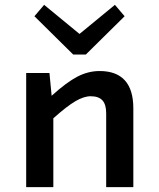

<svg xmlns="http://www.w3.org/2000/svg" viewBox="-20 -772 654 792"><path d="M88 -471H184L193 -377Q255 -433 299.5 -456Q344 -479 391 -479Q460 -479 495 -440.5Q530 -402 530 -325V0H418V-305Q418 -341 402.5 -358Q387 -375 354 -375Q326 -375 291 -354.5Q256 -334 200 -284V0H88ZM454 -752 494 -705 334 -547H282L122 -705L162 -752L308 -632Z"/></svg>

Font: Intel One Mono Medium
Style: Regular
Weight: 500
Monospace: yes
Designer: Fred Shallcrass
Foundry: Frere-Jones Type LLC
Version: Version 1.400;hotconv 1.1.0;makeotfexe 2.6.0;FJTRelease1.4